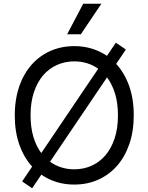

<svg xmlns="http://www.w3.org/2000/svg" viewBox="-20 -986 801 1036"><path d="M99.4 -7.1 153.4 -87Q109 -136 84.3 -205.6Q59.7 -275.2 59.7 -363.6Q59.7 -421.2 70.5 -471.2Q81.3 -521.3 101.6 -562.9Q121.8 -604.4 150.4 -636.7Q179 -669 214.7 -691.4Q250.4 -713.8 292.3 -725.5Q334.2 -737.2 380.7 -737.2Q431.1 -737.2 475.3 -723.7Q519.5 -710.2 557.2 -684.7L605.1 -755.7L659.1 -718.8L606.9 -641.3Q651.6 -592.7 676.7 -522.7Q701.7 -452.8 701.7 -363.6Q701.7 -277.3 677.7 -208.3Q653.8 -139.2 611 -90.7Q568.2 -42.3 509.4 -16.2Q450.6 9.9 380.7 9.9Q329.9 9.9 285.3 -3.7Q240.8 -17.4 203.1 -43.7L153.4 29.8ZM616.5 -363.6Q616.5 -429.7 600.9 -480.6Q585.2 -531.6 557.5 -568.5L250 -113.3Q278.1 -93 311.1 -82.7Q344.1 -72.4 380.7 -72.4Q430.4 -72.4 473.4 -91.4Q516.3 -110.4 548.1 -147.2Q579.9 -183.9 598.2 -238.5Q616.5 -293 616.5 -363.6ZM509.9 -615.1Q482.2 -634.9 449.6 -644.9Q416.9 -654.8 380.7 -654.8Q331.3 -654.8 288.2 -635.8Q245 -616.8 213.2 -580.1Q181.5 -543.3 163.2 -489Q144.9 -434.7 144.9 -363.6Q144.9 -298.3 160.2 -247.5Q175.4 -196.7 202.8 -160.2ZM429 -965.9H527L416.2 -801.1H342.3Z"/></svg>

Font: Fast_Sans
Style: Regular
Weight: 400
Designer: Rasmus Andersson
Foundry: rsms
Version: Version 3.018;git-588b23468